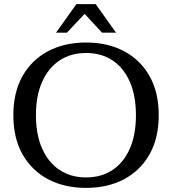

<svg xmlns="http://www.w3.org/2000/svg" viewBox="-20 -902 837 935"><path d="M399 13Q294 13 214.5 -29Q135 -71 90 -150Q45 -229 45 -341Q45 -453 90 -532Q135 -611 214.5 -653Q294 -695 399 -695Q504 -695 583.5 -653Q663 -611 708 -532Q753 -453 753 -341Q753 -229 708 -150Q663 -71 583.5 -29Q504 13 399 13ZM399 -38Q474 -38 528.5 -74.5Q583 -111 612.5 -179Q642 -247 642 -341Q642 -435 612.5 -503Q583 -571 528.5 -607.5Q474 -644 399 -644Q325 -644 270 -607.5Q215 -571 185 -503Q155 -435 155 -341Q155 -247 185 -179Q215 -111 270 -74.5Q325 -38 399 -38ZM253 -743 352 -882H446L545 -743H477L371 -857H413L306 -743Z"/></svg>

Font: Montagu Slab
Style: Regular
Weight: 400
Version: Version 1.000